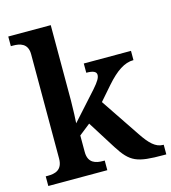

<svg xmlns="http://www.w3.org/2000/svg" viewBox="-112 -851 842 943"><g transform="rotate(-15 308.5 -380.0)"><path d="M17 0H317V-49H308C274 -49 233 -57 233 -115V-199L290 -244L380 -101C436 -13 468 0 603 0H617V-49H614C576 -49 547 -78 511 -132L378 -330L440 -401C492 -460 535 -489 581 -489V-536H341V-489C374 -489 392 -482 392 -465C392 -451 384 -435 354 -401L229 -262C230 -268 233 -341 233 -376V-760H17V-711H28C62 -711 103 -703 103 -647V-117C103 -57 63 -49 28 -49H17Z"/></g></svg>

Font: Noto Serif Georgian SemiBold
Style: Regular
Weight: 600
Designer: Monotype Design Team, Akaki Razmadze
Foundry: Google LLC
Version: Version 2.003